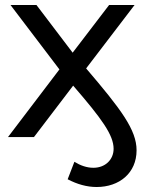

<svg xmlns="http://www.w3.org/2000/svg" viewBox="-20 -549 579 769"><path d="M367 200C458 200 527 144 527 53C527 -29 465 -111 325 -275L519 -529H417L271 -338L126 -529H22L218 -271L12 0H116L273 -206C388 -73 435 -8 435 47C435 90 402 123 354 123C328 123 302 114 278 99L251 169C289 189 328 200 367 200Z"/></svg>

Font: Montserrat-Alt1 Med
Style: Regular
Weight: 500
Designer: Differentunic
Foundry: Differentunic
Version: Version 7.222